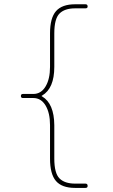

<svg xmlns="http://www.w3.org/2000/svg" viewBox="-20 -790 540 920"><path d="M89.8 -320.3Q80.1 -320.3 80.1 -330.1Q80.1 -339.8 89.8 -339.8H139.6Q176.8 -339.8 198.2 -375.5Q219.7 -411.1 219.7 -469.7V-629.9Q219.7 -704.1 248.5 -736.8Q277.3 -769.5 339.8 -769.5H389.6Q399.4 -769.5 399.9 -759.8Q400.4 -750 389.6 -750H339.8Q290 -750 265.1 -725.1Q240.2 -700.2 240.2 -629.9V-469.7Q240.2 -366.2 181.6 -332Q179.7 -332 179.7 -330.1Q179.7 -328.1 181.6 -328.1Q239.3 -293.9 240.2 -190.4V-30.3Q240.2 40 265.1 64.9Q290 89.8 339.8 89.8H389.6Q399.4 89.8 399.9 100.1Q400.4 110.4 389.6 110.4H339.8Q276.4 110.4 248 77.1Q219.7 43.9 219.7 -30.3V-190.4Q219.7 -249 198.2 -284.7Q176.8 -320.3 139.6 -320.3Z"/></svg>

Font: Rounded-X Mgen+ 2m thin
Style: Regular
Weight: 100
Designer: [Source Han Sans]
Ryoko NISHIZUKA  (kana & ideographs); Paul D. Hunt (Latin, Greek & Cyrillic); Wenlong ZHANG  (bopomofo
Version: Version 1.059.20150602